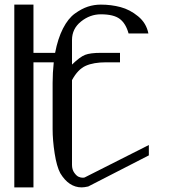

<svg xmlns="http://www.w3.org/2000/svg" viewBox="-20 -812 769 832"><path d="M417 -792Q461.9 -792 502.4 -781.2Q543 -770.5 578.6 -741.2Q614.3 -711.9 623 -667H537.1Q525.4 -710 499 -730Q472.7 -750 417 -750Q370.1 -750 331.1 -718.8Q292 -687.5 292 -638.7V-532.2Q326.2 -565.4 348.6 -574.2Q371.1 -583 417 -583H500V-542H439.5Q385.7 -542 351.6 -526.9Q317.4 -511.7 292 -464.8V-97.7Q292 -77.1 301.8 -63.5Q311.5 -49.8 320.8 -45.9Q330.1 -42 336.9 -42Q343.8 -42 346.7 -43L625 -183.6V-138.7L362.3 -3.9Q344.7 0 334 0Q278.3 0 241.2 -61.5Q225.6 -90.8 216.8 -147.5Q208 -204.1 208 -252.9V-453.1Q208 -496.1 212.9 -542H125V0H42V-792H125V-583H218.8Q230.5 -644.5 252.9 -688.5Q275.4 -732.4 304.7 -753.4Q334 -774.4 360.8 -783.2Q387.7 -792 417 -792Z"/></svg>

Font: wanta
Style: Medium
Weight: 500
Version: Version 0.91